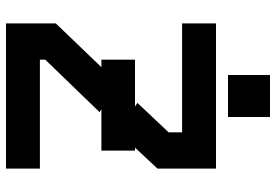

<svg xmlns="http://www.w3.org/2000/svg" viewBox="-160 -760 920 640"><g transform="rotate(90 300.0 -440.0)"><path d="M58 -700V-587H421V-542L323 -438L335 -430H179V-318H204L58 -166V0H542V-113H179V-131L354 -312L344 -318H482V-430H472L542 -505V-700ZM230 -740V-880H370V-740Z"/></g></svg>

Font: Kode Mono
Style: Bold
Weight: 700
Monospace: yes
Designer: Isa Ozler
Foundry: Kadena LLC
Version: Version 1.206;gftools[0.9.28]